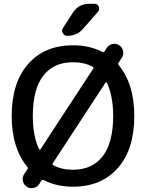

<svg xmlns="http://www.w3.org/2000/svg" viewBox="-20 -980 774 1018"><path d="M367 -650Q265 -650 209.5 -578.5Q154 -507 154 -365Q154 -260 187 -189Q191 -183 195 -189L473 -614Q479 -622 471 -626Q428 -650 367 -650ZM539 -541 261 -116Q255 -108 263 -104Q306 -80 367 -80Q469 -80 524.5 -151.5Q580 -223 580 -365Q580 -470 547 -541Q543 -547 539 -541ZM125 -82Q130 -88 125 -95Q42 -195 42 -365Q42 -542 129.5 -641Q217 -740 367 -740Q454 -740 522 -705Q530 -701 535 -708L546 -726Q556 -742 576 -746.5Q596 -751 612 -740Q628 -730 632.5 -710Q637 -690 626 -674L609 -648Q604 -642 609 -635Q692 -535 692 -365Q692 -188 604.5 -89Q517 10 367 10Q280 10 212 -25Q204 -29 199 -22L188 -4Q178 12 158 16.5Q138 21 122 10Q106 0 101.5 -20Q97 -40 108 -56ZM454 -960H480Q497 -960 503.5 -945Q510 -930 499 -917L420 -827Q388 -790 337 -790Q321 -790 313 -804Q305 -818 314 -832L366 -912Q396 -960 454 -960Z"/></svg>

Font: Rounded Mplus 1c Medium
Style: Regular
Weight: 500
Version: Version 1.059.20150529